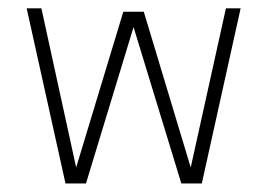

<svg xmlns="http://www.w3.org/2000/svg" viewBox="-20 -430 646 450"><path d="M293 -366.5 181.5 0H133.5L42.5 -410.5H77L158.5 -37.5L269 -402.5H317L427 -37.5L509.5 -410.5H544L453 0H405Z"/></svg>

Font: League Spartan ExtraLight
Style: Regular
Weight: 200
Foundry: The League of Moveable Type
Version: Version 2.002